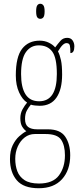

<svg xmlns="http://www.w3.org/2000/svg" viewBox="-20 -758 431 1020"><path d="M186 242Q105 242 69 199.5Q33 157 33 87Q33 43 47.5 13.5Q62 -16 82 -34Q102 -52 120 -61Q108 -69 98 -85Q88 -101 88 -130Q88 -156 99.5 -177Q111 -198 124 -213Q99 -229 81.5 -267Q64 -305 64 -357Q64 -456 97.5 -499Q131 -542 191 -542Q218 -542 240 -531Q262 -520 273 -506Q287 -525 301 -541Q315 -557 337 -557Q356 -557 365.5 -543.5Q375 -530 375 -512Q375 -476 354 -476Q354 -504 351 -516.5Q348 -529 333 -529Q324 -529 313.5 -519.5Q303 -510 288 -485Q298 -466 304 -438Q310 -410 310 -362Q310 -283 280 -239.5Q250 -196 191 -196Q181 -196 166.5 -197.5Q152 -199 144 -202Q132 -188 122.5 -170.5Q113 -153 113 -126Q113 -96 129.5 -83.5Q146 -71 177 -71H234Q300 -71 326.5 -32Q353 7 353 67Q353 146 309.5 194Q266 242 186 242ZM188 -220Q282 -220 282 -365Q282 -451 257.5 -484Q233 -517 186 -517Q143 -517 117.5 -481Q92 -445 92 -364Q92 -294 115.5 -257Q139 -220 188 -220ZM187 217Q261 217 293 174Q325 131 325 67Q325 14 304.5 -16Q284 -46 222 -46H165Q135 -46 111.5 -28Q88 -10 74.5 20Q61 50 61 86Q61 122 72 151.5Q83 181 110.5 199Q138 217 187 217ZM194 -658Q184 -658 178 -666Q172 -674 172 -698Q172 -721 178 -729.5Q184 -738 194 -738Q204 -738 210.5 -729.5Q217 -721 217 -698Q217 -674 210.5 -666Q204 -658 194 -658Z"/></svg>

Font: Noto Serif Ethiopic ExtraCondensed Thin
Style: Regular
Weight: 100
Width: 2
Designer: Monotype Design Team
Foundry: Monotype Imaging Inc.
Version: Version 2.102; ttfautohint (v1.8.4.7-5d5b)